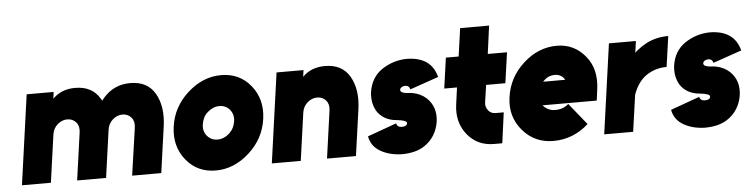

<svg xmlns="http://www.w3.org/2000/svg" viewBox="-43 -854 4165 1064"><g transform="rotate(-5 2039.5 -322.0)"><path d="M818 0 854 -256Q862 -312 855 -358Q848 -404 827 -440Q785 -512 690 -512Q597 -512 537 -441Q535 -438 532 -434.5Q529 -431 527 -428Q526 -431 524 -434Q522 -437 520 -440Q478 -512 383 -512Q314 -512 268 -472Q266 -470 263 -467.5Q260 -465 258 -463L263 -500H113L43 0H204L241 -264Q246 -299 270 -320Q295 -342 325 -342Q355 -342 374 -320Q392 -299 387 -264L350 0H511L548 -264Q553 -299 577 -320Q602 -342 632 -342Q662 -342 681 -320Q699 -299 694 -264L656 0Z M1171 -342Q1207 -342 1229 -315Q1251 -288 1245 -250Q1242 -231 1234 -215Q1226 -199 1211 -185Q1181 -158 1145 -158Q1110 -158 1087 -185Q1065 -212 1071 -250Q1074 -269 1082 -285.5Q1090 -302 1105 -315Q1135 -342 1171 -342ZM1195 -512Q1093 -512 1008 -435Q924 -359 909 -250Q894 -142 956 -65Q1018 12 1121 12Q1223 12 1308 -65Q1392 -141 1407 -250Q1422 -358 1360 -435Q1298 -512 1195 -512Z M1901 0 1937 -256Q1945 -312 1938 -358Q1931 -404 1910 -440Q1868 -512 1773 -512Q1711 -512 1667 -480Q1662 -476 1657.5 -472Q1653 -468 1648 -463L1653 -500H1503L1433 0H1594L1631 -264Q1636 -299 1660 -320Q1685 -342 1715 -342Q1745 -342 1764 -320Q1782 -299 1777 -264L1740 0Z M2393 -397Q2378 -454 2338 -482Q2296 -512 2225 -512Q2150 -510 2088 -468Q2027 -426 2015 -345Q2008 -285 2035 -239Q2049 -217 2071.5 -202Q2094 -187 2126 -181Q2129 -180 2133.5 -180Q2138 -180 2143 -179Q2199 -173 2199 -158Q2199 -149 2191 -144Q2183 -139 2168 -139Q2144 -139 2138 -161L1977 -103Q1987 -47 2038 -18Q2087 10 2154 12Q2233 12 2281 -20Q2349 -65 2363 -149Q2375 -231 2321 -283Q2290 -312 2242 -321Q2240 -322 2234 -322Q2228 -322 2217 -323Q2177 -326 2177 -343Q2177 -352 2186 -358Q2195 -364 2207 -364Q2217 -364 2224 -359Q2231 -353 2234 -342Z M2538 -656 2516 -500H2445L2421 -330H2492L2479 -235Q2466 -138 2521 -69Q2577 0 2669 0H2715L2738 -170H2693Q2667 -170 2652 -189Q2636 -210 2640 -235L2654 -330H2761L2785 -500H2678L2699 -656Z M3257 -190 3265 -250Q3281 -362 3222 -435Q3160 -512 3063 -512Q2959 -512 2876 -436Q2792 -360 2777 -250Q2762 -143 2829 -65Q2895 12 2999 12Q3110 12 3195 -65L3098 -185Q3068 -158 3023 -158Q2998 -158 2977 -171Q2971 -175 2965.5 -179.5Q2960 -184 2955 -190ZM3037 -352Q3059 -352 3073 -342Q3085 -335 3093 -320H2970Q2981 -332 2993 -340Q3013 -352 3037 -352Z M3352 -500 3282 0H3443L3472 -205Q3498 -276 3547 -309Q3597 -342 3659 -342L3683 -512Q3616 -512 3561 -484Q3533 -469 3508 -449Q3504 -446 3500.5 -442.5Q3497 -439 3493 -435L3502 -500Z M4079 -397Q4064 -454 4024 -482Q3982 -512 3911 -512Q3836 -510 3774 -468Q3713 -426 3701 -345Q3694 -285 3721 -239Q3735 -217 3757.5 -202Q3780 -187 3812 -181Q3815 -180 3819.5 -180Q3824 -180 3829 -179Q3885 -173 3885 -158Q3885 -149 3877 -144Q3869 -139 3854 -139Q3830 -139 3824 -161L3663 -103Q3673 -47 3724 -18Q3773 10 3840 12Q3919 12 3967 -20Q4035 -65 4049 -149Q4061 -231 4007 -283Q3976 -312 3928 -321Q3926 -322 3920 -322Q3914 -322 3903 -323Q3863 -326 3863 -343Q3863 -352 3872 -358Q3881 -364 3893 -364Q3903 -364 3910 -359Q3917 -353 3920 -342Z"/></g></svg>

Font: Unageo
Style: Black-Italic
Weight: 900
Designer: Richard Sepsi
Foundry: Richard Sepsi
Version: Version 2.000